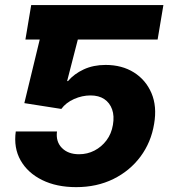

<svg xmlns="http://www.w3.org/2000/svg" viewBox="-20 -748 686 778"><path d="M259.8 -727.5 236.3 -587.9H83L106.4 -727.5ZM288.6 10.3Q209 10.3 150.6 -18.6Q92.3 -47.4 63.5 -98.1Q34.7 -148.9 43.9 -215.3H210.9Q205.6 -174.3 230.7 -148.7Q255.9 -123 300.3 -123Q334 -123 362.8 -137.9Q391.6 -152.8 411.6 -179.4Q431.6 -206.1 437.5 -241.7Q443.8 -277.8 434.3 -304.7Q424.8 -331.5 402.6 -346.4Q380.4 -361.3 346.7 -361.3Q313 -361.3 280 -346.7Q247.1 -332 228.5 -306.6L78.6 -330.1L174.8 -727.5H642.1L618.7 -587.9H295.4L252 -419.4H255.4Q280.3 -448.7 319.3 -466.8Q358.4 -484.9 407.7 -484.9Q474.1 -484.9 522.5 -454.6Q570.8 -424.3 593.8 -370.6Q616.7 -316.9 604.5 -246.1Q592.3 -171.4 549.3 -113.5Q506.3 -55.7 439.5 -22.7Q372.6 10.3 288.6 10.3Z"/></svg>

Font: Inter 17pt ExtraBold
Style: Italic
Weight: 800
Italic angle: -9.3988°
Version: Version 4.001;git-66647c0bb